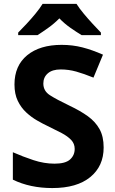

<svg xmlns="http://www.w3.org/2000/svg" viewBox="-20 -954 591 984"><path d="M511.2 -198.2Q511.2 -102.5 442.6 -46.4Q374 9.8 248 9.8Q134.3 9.8 45.9 -33.2V-173.8Q96.7 -151.4 151.4 -133.3Q206.1 -115.2 259.8 -115.2Q315.4 -115.2 339.1 -136.7Q362.8 -158.2 362.8 -190.9Q362.8 -217.8 344.7 -236.8Q326.7 -255.9 295.2 -272.5Q263.7 -289.1 224.1 -308.1Q199.2 -319.8 169.9 -336.7Q140.6 -353.5 114.3 -377.9Q87.9 -402.3 71 -437.3Q54.2 -472.2 54.2 -521Q54.2 -617.2 119.1 -670.7Q184.1 -724.1 295.9 -724.1Q351.6 -724.1 402.1 -711.2Q452.6 -698.2 507.8 -673.8L459 -556.2Q409.7 -576.2 370.6 -587.2Q331.5 -598.1 291 -598.1Q248 -598.1 225.1 -578.1Q202.1 -558.1 202.1 -525.9Q202.1 -487.8 235.8 -466.1Q269.5 -444.3 336.9 -412.1Q391.6 -386.2 430.4 -358.2Q469.2 -330.1 490.2 -292.2Q511.2 -254.4 511.2 -198.2ZM372.1 -934.1Q386.2 -911.6 408.9 -884.3Q431.6 -856.9 455.6 -831.1Q479.5 -805.2 497.1 -787.1V-773.9H398.4Q372.1 -789.6 341.1 -811.3Q310.1 -833 284.2 -859.9Q257.8 -833 228 -811.8Q198.2 -790.5 172.4 -773.9H73.2V-787.1Q91.8 -805.7 115.7 -831.3Q139.6 -856.9 162.1 -884.3Q184.6 -911.6 198.2 -934.1Z"/></svg>

Font: Open Sans
Style: Bold
Weight: 700
Designer: Monotype Design Team
Foundry: Monotype Imaging Inc.
Version: Version 3.000; ttfautohint (v1.8.4)